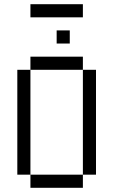

<svg xmlns="http://www.w3.org/2000/svg" viewBox="-20 -895 540 915"><path d="M312.5 -687.5V-750H250V-687.5ZM375 -812.5V-875H125V-812.5ZM125 -62.5V0H375V-62.5ZM125 -62.5Q125 -62.5 125 -562.5H62.5Q62.5 -562.5 62.5 -62.5ZM375 -62.5H437.5Q437.5 -62.5 437.5 -562.5H375Q375 -562.5 375 -62.5ZM125 -562.5H375V-625H125Z"/></svg>

Font: Unifont
Style: Regular
Weight: 500
Version: Version 15.1.04